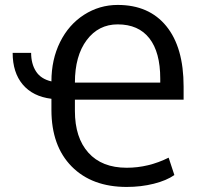

<svg xmlns="http://www.w3.org/2000/svg" viewBox="-20 -740 813 771"><path d="M488.8 10.7Q349.1 10.7 267.8 -71.5Q186.5 -153.8 186.5 -298.8V-343.3Q111.8 -352.5 71.3 -400.6Q30.8 -448.7 30.8 -527.8H105Q105 -483.9 124.5 -453.4Q144 -422.9 186.5 -413.1Q186.5 -501 221.2 -571Q255.9 -641.1 317.6 -680.7Q379.4 -720.2 452.6 -720.2Q578.6 -720.2 647.9 -635Q717.3 -549.8 717.3 -392.6V-339.8H280.8V-294.4Q280.8 -187 335 -126.7Q389.2 -66.4 488.8 -66.4Q576.2 -66.4 657.2 -106.9L680.2 -37.1Q648.9 -15.1 597.7 -2.2Q546.4 10.7 488.8 10.7ZM280.8 -408.2H623.5V-424.3Q623.5 -530.3 579.8 -586.2Q536.1 -642.1 452.6 -642.1Q375.5 -642.1 328.1 -578.9Q280.8 -515.6 280.8 -408.2Z"/></svg>

Font: Roboto
Style: Regular
Weight: 400
Designer: Google
Version: Version 2.001047; 2015